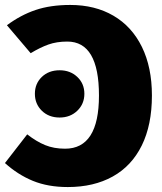

<svg xmlns="http://www.w3.org/2000/svg" viewBox="-20 -736 654 776"><path d="M594 -350Q594 -231 553 -148Q512 -65 435.5 -22.5Q359 20 254 20Q174 20 113 -5Q52 -30 0 -77L90 -193Q127 -164 162.5 -149.5Q198 -135 243 -135Q380 -135 380 -350Q380 -568 252 -568Q209 -568 175.5 -556Q142 -544 104 -521L8 -634Q63 -675 123.5 -695.5Q184 -716 264 -716Q364 -716 438.5 -672.5Q513 -629 553.5 -546.5Q594 -464 594 -350ZM321 -357Q321 -316 292.5 -288.5Q264 -261 221 -261Q177 -261 149 -288.5Q121 -316 121 -357Q121 -398 149 -425Q177 -452 221 -452Q264 -452 292.5 -425Q321 -398 321 -357Z"/></svg>

Font: Fira Sans Black
Style: Regular
Weight: 900
Designer: Carrois Corporate & Edenspiekermann AG
Foundry: Carrois Corporate GbR & Edenspiekermann AG
Version: Version 4.203